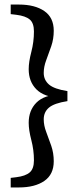

<svg xmlns="http://www.w3.org/2000/svg" viewBox="-20 -677 352 843"><path d="M276 -277V-233Q218 -224 195 -204.5Q172 -185 172 -153Q172 -126 183 -97.5Q194 -69 205 -37Q216 -5 216 31Q216 89 174.5 117.5Q133 146 63 146H27V104L52 101Q92 96 110.5 80Q129 64 129 27Q129 -18 117.5 -62Q106 -106 106 -138Q106 -192 139.5 -226Q173 -260 243 -263V-247Q173 -251 139.5 -285Q106 -319 106 -373Q106 -405 117.5 -449Q129 -493 129 -539Q129 -576 110.5 -591.5Q92 -607 52 -612L27 -615V-657H63Q133 -657 174.5 -628.5Q216 -600 216 -542Q216 -506 205 -474Q194 -442 183 -413Q172 -384 172 -357Q172 -326 195 -306Q218 -286 276 -277Z"/></svg>

Font: Lisu Bosa
Style: Bold
Weight: 700
Designer: David Morse, Annie Olsen, Victor Gaultney, Frank Grießhammer (Latin)
Foundry: SIL International
Version: Version 2.000